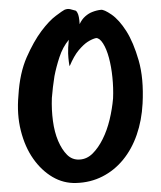

<svg xmlns="http://www.w3.org/2000/svg" viewBox="-20 -401 362 432"><path d="M300.8 -168Q298.8 -129.9 287.6 -97.7Q276.4 -65.4 256.8 -41.5Q237.3 -17.6 210.4 -3.9Q183.6 9.8 151.4 10.7Q123 11.7 98.1 -2.9Q73.2 -17.6 54.7 -43.9Q36.1 -70.3 26.9 -106.9Q17.6 -143.6 21.5 -186.5Q24.4 -236.3 40 -272Q55.7 -307.6 73.2 -331.1Q90.8 -354.5 106 -365.7Q121.1 -377 125 -378.9Q131.8 -381.8 137.7 -380.4Q143.6 -378.9 150.4 -377Q152.3 -376 154.3 -372.1Q158.2 -365.2 159.2 -346.7Q164.1 -357.4 171.9 -364.3Q179.7 -371.1 187.5 -374Q197.3 -377.9 207 -378.9Q213.9 -379.9 231 -368.2Q248 -356.4 264.2 -331.1Q280.3 -305.7 292 -265.1Q303.7 -224.6 300.8 -168ZM234.4 -179.7Q235.4 -203.1 232.9 -227.1Q230.5 -251 225.1 -271Q219.7 -291 211.9 -303.2Q204.1 -315.4 196.3 -315.4Q187.5 -313.5 176.8 -306.6Q168 -300.8 157.2 -288.1Q146.5 -275.4 136.7 -252Q135.7 -254.9 134.8 -262.7Q133.8 -269.5 133.3 -280.8Q132.8 -292 134.8 -311.5Q121.1 -294.9 113.8 -272.5Q106.4 -250 102.5 -229.5Q98.6 -205.1 96.7 -180.7Q95.7 -154.3 99.1 -128.9Q102.5 -103.5 110.8 -84Q119.1 -64.5 130.9 -52.7Q142.6 -41 159.2 -42Q175.8 -43 188.5 -55.7Q201.2 -68.4 210.9 -87.9Q220.7 -107.4 226.6 -131.8Q232.4 -156.2 234.4 -179.7Z"/></svg>

Font: Rancho
Style: Regular
Weight: 400
Designer: Font Diner, Inc
Foundry: Font Diner, Inc
Version: Version 1.000